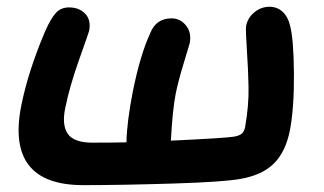

<svg xmlns="http://www.w3.org/2000/svg" viewBox="-20 -493 953 565"><path d="M225.1 51.8Q-4.9 51.8 43 -184.1Q63 -283.7 112.8 -400.9Q129.4 -438.5 144.3 -454.8Q159.2 -471.2 183.1 -471.2Q212.9 -471.2 230.7 -452.6Q248.5 -434.1 242.2 -401.9Q241.2 -397 213.4 -319.1Q185.5 -241.2 171.9 -174.8Q161.6 -124.5 179.7 -98.9Q197.8 -73.2 252 -73.2Q311 -73.2 352.1 -74.2Q353 -131.8 371.1 -225.1Q393.1 -333 421.9 -395Q439 -439 484.9 -439Q510.7 -439 527.6 -417.7Q544.4 -396.5 538.1 -365.2Q537.1 -361.3 521 -308.3Q504.9 -255.4 497.1 -217.8Q487.3 -166.5 482.9 -79.1Q639.2 -86.4 668 -90.8Q683.1 -93.3 690.7 -99.1Q698.2 -105 701.2 -118.2Q712.4 -182.6 711.4 -235.6Q710.4 -288.6 706.5 -345.9Q702.6 -403.3 704.1 -416Q708.5 -440.4 728.5 -456.8Q748.5 -473.1 772.9 -473.1Q795.4 -473.1 811.3 -458.7Q827.1 -444.3 833 -419.9Q844.2 -379.4 845 -277.1Q845.7 -174.8 833 -108.9Q820.3 -45.9 786.1 -12Q752 22 689 33.2Q640.1 42.5 488.8 47.1Q337.4 51.8 225.1 51.8Z"/></svg>

Font: Shantell Sans Bouncy
Style: Italic
Weight: 600
Italic angle: -11.31°
Designer: Stephen Nixon, Anya Danilova, Shantell Martin
Foundry: Arrow Type
Version: Version 1.006;[9816181b4]